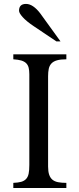

<svg xmlns="http://www.w3.org/2000/svg" viewBox="-20 -945 399 965"><path d="M284.2 -736.8H263.7L149.4 -813.5Q112.3 -838.4 94 -858.9Q75.7 -879.4 75.7 -891.1Q75.7 -925.3 110.8 -925.3Q128.9 -925.3 147 -912.8Q165 -900.4 182.1 -877.9ZM313.5 0H46.9V-25.9Q71.3 -26.9 86.7 -31.2Q102.1 -35.6 111.3 -45.7Q120.6 -55.7 124 -72.5Q127.4 -89.4 127.4 -115.7V-571.8Q127.4 -590.8 124 -604.5Q120.6 -618.2 111.6 -627.2Q102.5 -636.2 86.9 -640.9Q71.3 -645.5 46.9 -647V-671.9H313.5V-647Q284.2 -647 266.4 -641.8Q248.5 -636.7 238.5 -626Q228.5 -615.2 225.1 -599.4Q221.7 -583.5 221.7 -562V-107.9Q221.7 -83 227.1 -67.1Q232.4 -51.3 243.4 -42Q254.4 -32.7 272 -29.3Q289.6 -25.9 313.5 -25.9Z"/></svg>

Font: HM XNiloofar
Style: Regular
Weight: 400
Designer: Hossein Movahhedian
Version: Version 2.8, 2015